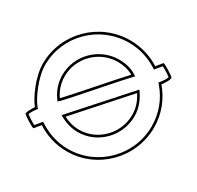

<svg xmlns="http://www.w3.org/2000/svg" viewBox="-154 -892 1110 1080"><g transform="rotate(30 401.5 -352.0)"><path d="M38 -353C38 -265 90 -156 122 -118C117 -112 88 -66 96 -58C104 -50 170 -6 175 -12L206 -50C261 -14 328 8 400 8C600 8 760 -156 760 -353C760 -441 728 -522 674 -585C680 -591 712 -638 703 -648C696 -655 630 -699 624 -694L593 -656C538 -691 471 -712 400 -712C199 -712 38 -550 38 -353ZM53 -353C53 -542 207 -697 400 -697C468 -697 532 -677 585 -643L596 -636L630 -677C647 -669 678 -649 689 -640C685 -626 666 -599 663 -596L654 -586L663 -575C715 -515 745 -437 745 -353C745 -164 592 -7 400 -7C331 -7 267 -29 214 -63L203 -70L169 -29C152 -37 122 -57 110 -66C114 -79 132 -106 134 -108L142 -118L133 -128C104 -163 53 -270 53 -353ZM165 -353C165 -305 180 -260 206 -223L216 -209L229 -221C270 -262 472 -497 511 -537L524 -550L508 -560C476 -579 438 -587 400 -587C270 -587 165 -480 165 -353ZM180 -353C180 -472 278 -572 400 -572C436 -572 471 -564 500 -547C460 -506 258 -272 218 -232C194 -266 180 -308 180 -353ZM274 -154 291 -145C323 -128 360 -117 400 -117C530 -117 633 -226 633 -353C633 -401 617 -444 592 -482L582 -498ZM298 -158 580 -474C604 -438 618 -398 618 -353C618 -234 521 -132 400 -132C363 -132 328 -142 298 -158Z"/></g></svg>

Font: Ampere
Style: OuLn
Weight: 400
Version: Version 1